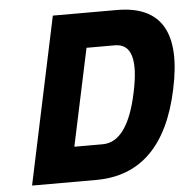

<svg xmlns="http://www.w3.org/2000/svg" viewBox="-50 -719 758 768"><g transform="rotate(-5 329.5 -335.0)"><path d="M447 -670H190L48 0H305C484 0 597 -112 644 -335C692 -558 626 -670 447 -670ZM230 -140 313 -530H427C494 -530 513 -465 485 -335C458 -206 411 -140 344 -140Z"/></g></svg>

Font: LT Wave Mono Black
Style: Italic
Weight: 900
Designer: Daniel Lyons
Version: Version 2.5 (Glyphs App)